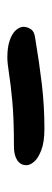

<svg xmlns="http://www.w3.org/2000/svg" viewBox="171 -517 141 523"><g transform="rotate(90 241.5 -255.5)"><path d="M136 -205Q109 -205 90 -211.5Q71 -218 62 -228.5Q53 -239 53 -249Q53 -259 59.5 -269Q66 -279 85 -281Q150 -292 209.5 -299Q269 -306 331 -306Q367 -306 389 -297.5Q411 -289 420.5 -278Q430 -267 430 -257Q430 -241 416.5 -232Q403 -223 380 -223Q303 -223 255.5 -218.5Q208 -214 180 -209.5Q152 -205 136 -205Z"/></g></svg>

Font: Shantell Sans Light
Style: Regular
Weight: 400
Version: Version 1.011;[c5ecc13dd]